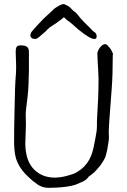

<svg xmlns="http://www.w3.org/2000/svg" viewBox="-20 -905 620 937"><path d="M389.6 -797.9Q405.3 -782.2 408.2 -779.3Q410.2 -777.3 415 -773.4Q419.9 -768.6 424.8 -762.7Q429.7 -758.8 433.6 -753.9Q438.5 -750 441.4 -748Q449.2 -743.2 451.2 -732.4Q453.1 -720.7 447.3 -716.8L446.3 -715.8Q444.3 -714.8 438.5 -714.8L429.7 -716.8Q417 -720.7 390.6 -739.3Q364.3 -757.8 333 -787.1Q319.3 -798.8 310.5 -804.7H309.6Q296.9 -816.4 293.9 -819.3Q291 -819.3 289.1 -819.3Q287.1 -816.4 282.2 -812.5Q276.4 -808.6 268.6 -802.7L252.9 -791Q245.1 -785.2 233.4 -778.3Q222.7 -772.5 212.9 -762.7Q205.1 -752.9 191.4 -742.2Q181.6 -733.4 170.9 -724.6Q160.2 -714.8 151.4 -714.8Q148.4 -714.8 145.5 -715.8Q141.6 -715.8 138.7 -716.8Q134.8 -718.8 131.8 -722.7Q127 -727.5 127.9 -733.4Q129.9 -745.1 136.7 -752.9Q142.6 -759.8 150.4 -768.6L153.3 -771.5L154.3 -772.5L155.3 -774.4Q177.7 -798.8 191.4 -812.5Q205.1 -826.2 219.7 -838.9Q234.4 -851.6 238.3 -856.4Q243.2 -862.3 250 -866.2Q255.9 -870.1 263.2 -874.5Q270.5 -878.9 277.3 -881.8Q284.2 -884.8 286.1 -884.8Q290 -885.7 295.9 -883.8Q298.8 -881.8 305.7 -878.9Q313.5 -876 320.3 -870.1Q327.1 -864.3 331.1 -859.4Q335 -854.5 341.8 -849.6Q350.6 -843.8 358.4 -834Q370.1 -818.4 389.6 -797.9ZM349.6 -3.9Q329.1 2.9 302.7 6.3Q276.4 9.8 251.5 10.7Q226.6 11.7 216.8 11.7Q187.5 11.7 163.1 -4.9Q138.7 -21.5 121.1 -39.1Q99.6 -58.6 86.4 -76.7Q73.2 -94.7 64.9 -113.3Q56.6 -131.8 53.2 -153.3Q49.8 -174.8 48.8 -202.1Q48.8 -280.3 50.8 -361.3Q52.7 -491.2 57.6 -543Q58.6 -553.7 58.6 -564.9Q58.6 -576.2 58.6 -589.8Q58.6 -604.5 57.6 -619.6Q56.6 -634.8 56.6 -652.3Q56.6 -667 60.5 -675.3Q64.5 -683.6 82 -683.6Q101.6 -683.6 111.3 -676.8Q121.1 -669.9 121.1 -651.4Q121.1 -606.4 121.1 -560.5Q120.1 -480.5 115.2 -438.5Q113.3 -420.9 111.3 -405.3Q109.4 -389.6 107.4 -374Q105.5 -357.4 105.5 -341.8Q105.5 -337.9 106 -325.7Q106.4 -313.5 106.4 -292Q106.4 -270.5 105 -248Q103.5 -225.6 103.5 -205.1Q103.5 -169.9 111.8 -139.6Q120.1 -109.4 138.2 -86.9Q156.2 -64.5 184.1 -51.3Q211.9 -38.1 250 -38.1Q258.8 -38.1 273.4 -40Q288.1 -42 303.2 -45.9Q318.4 -49.8 333 -54.7Q347.7 -59.6 357.4 -66.4Q394.5 -87.9 415 -125Q431.6 -153.3 440.4 -204.1Q442.4 -214.8 444.8 -226.1Q447.3 -237.3 449.2 -251Q451.2 -260.7 452.1 -270.5Q453.1 -280.3 453.1 -291Q453.1 -303.7 453.1 -314.5Q453.1 -325.2 454.1 -335Q457 -380.9 459 -426.8Q460.9 -472.7 460.9 -519.5Q460.9 -535.2 459 -566.4L457 -597.7Q455.1 -628.9 455.1 -644.5Q455.1 -649.4 458.5 -657.2Q461.9 -665 467.3 -672.4Q472.7 -679.7 479.5 -684.6Q486.3 -689.5 492.2 -689.5Q499 -689.5 503.9 -684.6Q505.9 -682.6 507.3 -680.2Q508.8 -677.7 510.7 -676.8Q519.5 -667 522.9 -661.1Q526.4 -655.3 530.3 -645.5Q531.2 -643.6 531.2 -641.6Q531.2 -640.6 530.8 -639.2Q530.3 -637.7 530.3 -634.8Q530.3 -540 525.4 -475.6Q514.6 -331.1 513.7 -319.3Q512.7 -302.7 511.7 -288.1Q510.7 -273.4 510.7 -259.8Q510.7 -253.9 511.2 -248.5Q511.7 -243.2 511.7 -236.3Q511.7 -227.5 509.3 -210.4Q506.8 -193.4 503.4 -175.3Q500 -157.2 495.1 -141.6Q492.2 -132.8 484.4 -120.1L479.5 -112.3L477.5 -109.4Q475.6 -106.4 473.6 -103Q471.7 -99.6 469.7 -97.7Q460.9 -87.9 453.1 -78.1Q439.5 -62.5 435.5 -60.5Q429.7 -55.7 423.8 -50.8Q414.1 -44.9 412.1 -42Q404.3 -29.3 385.7 -19.5Z"/></svg>

Font: ToneOZ-YinPZ-Tsuipita-TC
Style: Regular
Weight: 400
Designer: ÂÆ£ÂøóÂáåJeffrey Xuan(jeffreyx@gmail.com, ToneOZ.com) ÈòøÂù§(cjkFonts)
Foundry: ToneOZ
Version: Version 0.24071